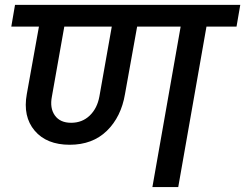

<svg xmlns="http://www.w3.org/2000/svg" viewBox="-20 -760 996 780"><path d="M383.8 -368.2 434.1 -651.9H241.2L190.9 -368.2Q181.6 -320.8 202.9 -291Q224.1 -261.2 269 -261.2Q314 -261.2 344.5 -290.5Q375 -319.8 383.8 -368.2ZM25.9 -651.9 41 -740.2H956.1L940.9 -651.9H818.8L704.1 0H599.1L713.9 -651.9H537.1L487.8 -377.9Q472.2 -285.2 414.1 -228.5Q356 -171.9 263.2 -171.9Q169.4 -171.9 120.8 -229.2Q72.3 -286.6 88.9 -377.9L138.2 -651.9Z"/></svg>

Font: Poppins Medium
Style: Italic
Weight: 500
Italic angle: -10°
Designer: Ninad Kale (Devanagari), Jonny Pinhorn (Latin)
Foundry: Indian Type Foundry
Version: Version 3.200;PS 1.000;hotconv 16.6.54;makeotf.lib2.5.65590